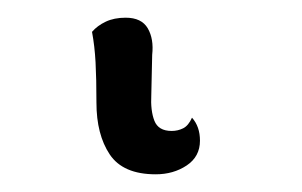

<svg xmlns="http://www.w3.org/2000/svg" viewBox="-20 30 341 217"><path d="M156 227Q119 227 104 204.5Q89 182 89 146Q89 119 88 100.5Q87 82 84 66Q90 59 99.5 54.5Q109 50 122 50Q140 50 147 62Q154 74 152 92L151 137Q150 155 154.5 166.5Q159 178 174 178Q181 178 187 175Q193 172 197 163Q206 173 206 189Q206 207 191 217Q176 227 156 227Z"/></svg>

Font: Arima Thin Medium
Style: Regular
Weight: 500
Version: Version 1.100